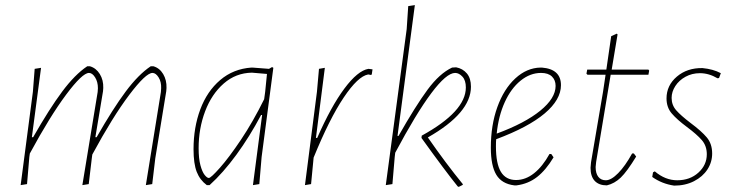

<svg xmlns="http://www.w3.org/2000/svg" viewBox="-20 -722 2874 753"><path d="M633 -377 632 -364 589 -101 577 0 552 4 611 -361 612 -376Q613 -401 602 -418.5Q591 -436 578 -436Q552 -436 487 -350Q422 -264 342 -116L340 -101L328 0L303 4L363 -361L364 -376Q364 -401 353 -418.5Q342 -436 329 -436Q303 -436 239.5 -351Q176 -266 97 -120L95 -106L86 0L61 4L109 -362L116 -452L141 -456L105 -184H110Q174 -296 224 -363Q274 -430 322 -462H333Q357 -455 371.5 -431.5Q386 -408 385 -377L384 -364L354 -184H359Q423 -296 473 -363Q523 -430 571 -462H582Q606 -455 620 -431.5Q634 -408 633 -377Z M1052 -456 1006 -106 997 0 972 4 1008 -271H1004Q959 -186 907 -115Q855 -44 802 4H791Q764 -16 751.5 -48Q739 -80 739 -137Q739 -222 765.5 -293Q792 -364 843.5 -408Q895 -452 966 -457H970L1035 -452L1047 -459ZM1016 -333 1020 -362 1027 -432 968 -437Q905 -436 857.5 -394.5Q810 -353 784.5 -285.5Q759 -218 759 -141Q759 -100 766 -74Q773 -48 782.5 -36Q792 -24 799 -24Q807 -24 842.5 -64Q878 -104 925 -174Q972 -244 1016 -333Z M1441 -450 1438 -430 1435 -428 1424 -430Q1384 -423 1328 -339.5Q1272 -256 1210 -104L1200 0L1176 4L1223 -362L1231 -452L1254 -456L1219 -181H1224Q1278 -304 1330.5 -374.5Q1383 -445 1425 -452Z M1658 -183Q1728 -82 1795 0V3L1779 11L1775 9Q1725 -53 1633 -181L1634 -190Q1807 -285 1807 -379Q1807 -407 1793.5 -421.5Q1780 -436 1765 -436Q1731 -436 1671.5 -356.5Q1612 -277 1530 -123L1528 -106L1519 0L1493 4L1575 -608L1581 -698L1607 -702L1539 -189H1543Q1610 -307 1657 -370.5Q1704 -434 1753 -457L1769 -458Q1795 -453 1811 -434Q1827 -415 1827 -382Q1827 -279 1658 -183Z M2142 -118 2151 -105Q2121 -55 2086.5 -28Q2052 -1 2006 5H1997Q1948 -1 1926.5 -36.5Q1905 -72 1905 -143Q1905 -231 1930.5 -302Q1956 -373 2001 -414.5Q2046 -456 2100 -457H2105Q2180 -451 2180 -388Q2180 -331 2116 -277Q2052 -223 1926 -176Q1925 -167 1925 -148Q1925 -80 1944.5 -48Q1964 -16 2004 -16Q2041 -16 2074.5 -42.5Q2108 -69 2135 -118ZM1928 -198Q2039 -239 2099 -288Q2159 -337 2159 -385Q2159 -408 2144.5 -422Q2130 -436 2102 -436Q2059 -436 2021.5 -405.5Q1984 -375 1959.5 -321Q1935 -267 1928 -198Z M2318 -87 2316 -67Q2316 -42 2326.5 -28.5Q2337 -15 2356 -15Q2377 -15 2404.5 -43Q2432 -71 2459 -120H2466L2475 -108Q2439 -49 2414.5 -25.5Q2390 -2 2360 5Q2329 5 2312.5 -12.5Q2296 -30 2296 -64L2298 -86L2345 -362L2355 -429H2284L2280 -433L2283 -449H2358L2377 -580L2399 -590L2402 -587L2379 -449H2523L2526 -445L2523 -429H2375Z M2807 -435 2800 -416 2794 -415Q2760 -435 2725 -435Q2694 -435 2668.5 -421Q2643 -407 2628.5 -384.5Q2614 -362 2614 -338Q2614 -310 2632 -289.5Q2650 -269 2688 -240Q2731 -208 2752 -183Q2773 -158 2773 -120Q2773 -86 2754.5 -57.5Q2736 -29 2702 -11.5Q2668 6 2624 6Q2576 -1 2538 -28L2541 -46L2548 -50Q2589 -15 2636 -15Q2686 -15 2719 -45Q2752 -75 2752 -117Q2752 -150 2732.5 -172.5Q2713 -195 2674 -224Q2635 -253 2614.5 -277Q2594 -301 2594 -336Q2594 -387 2634.5 -421.5Q2675 -456 2735 -455Q2777 -451 2807 -435Z"/></svg>

Font: Luna Sans Thin
Style: Italic
Weight: 250
Italic angle: -7°
Designer: Juan Pablo del Peral
Foundry: Huerta Tipografica
Version: Version 2.001; ttfautohint (v1.5)